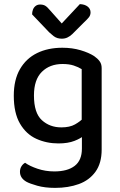

<svg xmlns="http://www.w3.org/2000/svg" viewBox="-20 -712 583 933"><path d="M264 -15Q206 -15 156.5 -37.5Q107 -60 77 -111.5Q47 -163 47 -247Q47 -324 77 -376Q107 -428 160 -454Q213 -480 283 -480Q331 -480 371.5 -468Q412 -456 438 -439Q454 -428 464 -414.5Q474 -401 474 -381V-71H377V-376Q361 -386 338.5 -393.5Q316 -401 284 -401Q222 -401 183.5 -363Q145 -325 145 -248Q145 -163 183.5 -128Q222 -93 278 -93Q319 -93 344.5 -107.5Q370 -122 386 -139L390 -55Q374 -40 342 -27.5Q310 -15 264 -15ZM378 10V-92H474V15Q474 81 444 122.5Q414 164 363 182.5Q312 201 248 201Q198 201 161 190.5Q124 180 108 171Q77 153 77 123Q77 108 84 96.5Q91 85 102 79Q124 95 162.5 108Q201 121 244 121Q308 121 343 94Q378 67 378 10ZM224 -661 280 -598 368 -692Q392 -691 406 -680Q420 -669 420 -652Q420 -638 412 -628Q404 -618 390 -605L331 -546Q319 -535 307 -529.5Q295 -524 280 -524Q269 -524 259 -527Q249 -530 240 -537Q231 -544 219 -555L136 -642Q136 -654 140 -665Q144 -676 153 -683Q162 -690 175 -690Q190 -690 200 -684Q210 -678 224 -661Z"/></svg>

Font: Baloo Tamma 2 Medium
Style: Regular
Weight: 500
Designer: Divya Kowshik, Shuchita Grover and Ek Type
Foundry: Ek Type
Version: Version 1.700